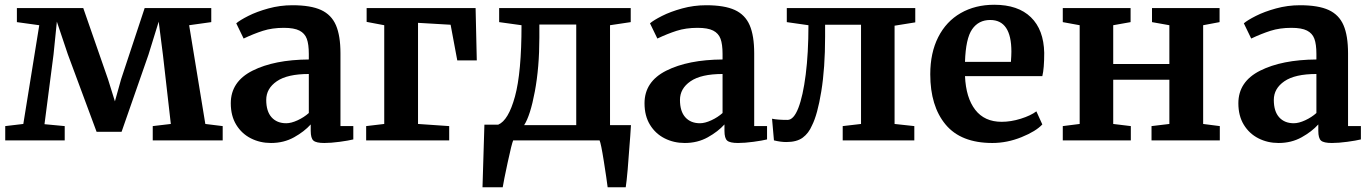

<svg xmlns="http://www.w3.org/2000/svg" viewBox="-20 -590 5757 807"><path d="M330 -556 434 -257 463 -164 489 -257 588 -556H868V-497L775 -484L843 -69L916 -60V0H622V-60L698 -69L665 -358L647 -499L604 -360L491 -36H386L265 -362L219 -499L205 -361L167 -68L252 -60V0H2V-60L78 -69L145 -484L51 -497V-556Z M1278 -340V-363Q1278 -404 1269.5 -427Q1261 -450 1238.5 -461.5Q1216 -473 1173 -473Q1124 -473 1085 -460.5Q1046 -448 1004 -428L973 -492Q988 -505 1023.5 -523Q1059 -541 1108 -554.5Q1157 -568 1209 -568Q1286 -568 1329.5 -548Q1373 -528 1392 -484Q1411 -440 1411 -366V-60H1465V-4Q1445 1 1408 6Q1371 11 1343 11Q1309 11 1297.5 1Q1286 -9 1286 -40V-67Q1259 -37 1216 -13Q1173 11 1119 11Q1073 11 1034.5 -8.5Q996 -28 973 -65.5Q950 -103 950 -156Q950 -247 1041.5 -293Q1133 -339 1278 -340ZM1278 -115V-279Q1188 -279 1143.5 -248.5Q1099 -218 1099 -170Q1099 -122 1121.5 -97Q1144 -72 1183 -72Q1204 -72 1231 -84.5Q1258 -97 1278 -115Z M1979 -556 1984 -336H1902L1874 -486L1737 -494V-69L1868 -60V0H1519V-60L1595 -69V-484L1521 -498V-556Z M2629 -18Q2617 155 2610 197H2534Q2530 164 2518 88Q2506 12 2500 0H2137Q2131 13 2114 92Q2097 171 2093 197H2008L2016 -66H2074Q2117 -84 2144.5 -184.5Q2172 -285 2172 -484L2078 -497V-556H2631V-497L2544 -484V-64H2632ZM2183 -64H2402V-487H2247V-432Q2247 -307 2228 -205.5Q2209 -104 2183 -64Z M3017 -340V-363Q3017 -404 3008.5 -427Q3000 -450 2977.5 -461.5Q2955 -473 2912 -473Q2863 -473 2824 -460.5Q2785 -448 2743 -428L2712 -492Q2727 -505 2762.5 -523Q2798 -541 2847 -554.5Q2896 -568 2948 -568Q3025 -568 3068.5 -548Q3112 -528 3131 -484Q3150 -440 3150 -366V-60H3204V-4Q3184 1 3147 6Q3110 11 3082 11Q3048 11 3036.5 1Q3025 -9 3025 -40V-67Q2998 -37 2955 -13Q2912 11 2858 11Q2812 11 2773.5 -8.5Q2735 -28 2712 -65.5Q2689 -103 2689 -156Q2689 -247 2780.5 -293Q2872 -339 3017 -340ZM3017 -115V-279Q2927 -279 2882.5 -248.5Q2838 -218 2838 -170Q2838 -122 2860.5 -97Q2883 -72 2922 -72Q2943 -72 2970 -84.5Q2997 -97 3017 -115Z M3393 -63Q3379 -30 3354 -11.5Q3329 7 3285 7Q3261 7 3233 0L3225 -91Q3248 -86 3290 -86Q3316 -86 3335.5 -136Q3355 -186 3366.5 -276.5Q3378 -367 3378 -484L3287 -497V-556H3827V-496L3740 -482V-69L3823 -60V0H3522V-60L3599 -69V-486H3448V-436Q3448 -304 3432 -206Q3416 -108 3393 -63Z M3890 -278Q3890 -368 3923.5 -434Q3957 -500 4018 -535Q4079 -570 4159 -570Q4259 -570 4313 -517.5Q4367 -465 4369 -368Q4369 -302 4361 -270H4036Q4040 -179 4079 -128.5Q4118 -78 4190 -78Q4229 -78 4270.5 -91Q4312 -104 4336 -122L4361 -67Q4334 -38 4273.5 -13.5Q4213 11 4151 11Q4019 11 3954.5 -66.5Q3890 -144 3890 -278ZM4229 -330Q4231 -358 4231 -373Q4231 -506 4142 -506Q4093 -506 4066 -467Q4039 -428 4036 -330Z M4732 -556V-497L4659 -484V-321H4895V-484L4822 -497V-556H5106V-497L5037 -484V-69L5107 -60V0H4820V-60L4895 -69V-255H4659V-69L4733 -60V0H4447V-60L4518 -69V-484L4447 -497V-556Z M5513 -340V-363Q5513 -404 5504.5 -427Q5496 -450 5473.5 -461.5Q5451 -473 5408 -473Q5359 -473 5320 -460.5Q5281 -448 5239 -428L5208 -492Q5223 -505 5258.5 -523Q5294 -541 5343 -554.5Q5392 -568 5444 -568Q5521 -568 5564.5 -548Q5608 -528 5627 -484Q5646 -440 5646 -366V-60H5700V-4Q5680 1 5643 6Q5606 11 5578 11Q5544 11 5532.5 1Q5521 -9 5521 -40V-67Q5494 -37 5451 -13Q5408 11 5354 11Q5308 11 5269.5 -8.5Q5231 -28 5208 -65.5Q5185 -103 5185 -156Q5185 -247 5276.5 -293Q5368 -339 5513 -340ZM5513 -115V-279Q5423 -279 5378.5 -248.5Q5334 -218 5334 -170Q5334 -122 5356.5 -97Q5379 -72 5418 -72Q5439 -72 5466 -84.5Q5493 -97 5513 -115Z"/></svg>

Font: Koeln Type Serif
Style: Bold
Weight: 700
Designer: Eben Sorkin
Foundry: Eben Sorkin
Version: Version 2.002